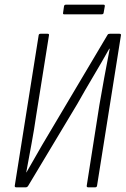

<svg xmlns="http://www.w3.org/2000/svg" viewBox="-20 -799 536 819"><path d="M49 0Q42 0 43 -7L145 -649Q146 -655 153 -655H183Q190 -655 189 -649L134 -304Q126 -248 114.5 -186Q103 -124 92 -64H93Q125 -121 159.5 -180Q194 -239 229 -297L438 -649Q440 -653 442.5 -654Q445 -655 449 -655H489Q497 -655 496 -649L394 -7Q393 0 386 0H356Q349 0 350 -7L404 -351Q414 -408 425 -469.5Q436 -531 448 -591H446Q414 -534 378 -473.5Q342 -413 310 -356L100 -6Q98 -3 95.5 -1.5Q93 0 90 0ZM253 -738Q248 -738 249 -744L253 -772Q254 -779 261 -779H422Q428 -779 427 -772L422 -744Q421 -738 414 -738Z"/></svg>

Font: Sofia Sans Condensed Light
Style: Italic
Weight: 300
Italic angle: -9°
Version: Version 4.100